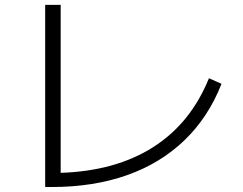

<svg xmlns="http://www.w3.org/2000/svg" viewBox="-20 -750 978 774"><path d="M162.1 -730.5H224.6V-53.2Q446.3 -60.5 597.7 -157Q749 -253.4 822.3 -434.6L873 -412.1Q820.3 -277.8 723.9 -184.8Q627.4 -91.8 492.2 -43.9Q356.9 3.9 188.5 3.9H162.1Z"/></svg>

Font: Pretendard Light
Style: Regular
Weight: 300
Designer: Base glyphs from Inter by Rasmus Andersson; Hangeul glyphs from Noto Sans CJK(Source Han Sans) by Jang Soo-young and Kan
Foundry: Kil Hyung-jin
Version: Version 1.309